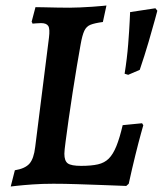

<svg xmlns="http://www.w3.org/2000/svg" viewBox="-20 -668 592 698"><path d="M552 -629Q552 -629 543.5 -597.5Q535 -566 520.5 -516.5Q506 -467 488 -414L446 -396L433 -400Q442 -456 446 -507.5Q450 -559 451.5 -591.5Q453 -624 453 -624L545 -638ZM174 0Q134 0 98.5 2.5Q63 5 41 7.5Q19 10 19 10L34 -49Q71 -55 87 -73Q103 -91 108 -134L158 -531Q162 -563 155.5 -573.5Q149 -584 129 -584Q121 -584 109.5 -583Q98 -582 98 -582Q98 -584 97 -585.5Q96 -587 95 -589L109 -642Q118 -642 139.5 -641.5Q161 -641 186.5 -640.5Q212 -640 232 -640Q248 -640 271 -641Q294 -642 316 -643.5Q338 -645 352.5 -646.5Q367 -648 367 -648L354 -588Q324 -584 309 -578Q294 -572 286.5 -556Q279 -540 273 -506Q267 -474 259.5 -428Q252 -382 244 -331.5Q236 -281 229.5 -234Q223 -187 218.5 -153.5Q214 -120 214 -109Q214 -83 226.5 -74Q239 -65 275 -65Q312 -65 336 -70.5Q360 -76 375.5 -91.5Q391 -107 403 -136.5Q415 -166 426 -213L497 -220Q497 -218 498.5 -216.5Q500 -215 501 -213Q501 -213 492.5 -182.5Q484 -152 472 -103.5Q460 -55 448 0L439 8Q439 8 413.5 7Q388 6 347 4.5Q306 3 260 1.5Q214 0 174 0Z"/></svg>

Font: Alegreya SemiBold
Style: Italic
Weight: 600
Italic angle: -7°
Designer: Juan Pablo del Peral
Foundry: Huerta Tipografica
Version: Version 2.009